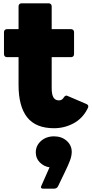

<svg xmlns="http://www.w3.org/2000/svg" viewBox="-20 -721 553 1159"><path d="M92 -208V-376H22Q14 -376 9 -381Q4 -386 4 -394V-527Q4 -535 9 -540Q14 -545 22 -545H92V-683Q92 -691 97 -696Q102 -701 110 -701H274Q282 -701 287 -696Q292 -691 292 -683V-545H409Q417 -545 422 -540Q427 -535 427 -527V-394Q427 -386 422 -381Q417 -376 409 -376H292V-189Q292 -151 302.5 -133Q313 -115 336 -115Q346 -115 353.5 -120Q361 -125 368 -137Q375 -144 380 -144Q384 -144 390 -141L502 -93Q513 -88 513 -78Q513 -74 509 -66Q479 -6 424 23.5Q369 53 306 53Q196 53 144 -13Q92 -79 92 -208ZM196 199Q196 158 227.5 130Q259 102 306 102Q352 102 382.5 129Q413 156 413 196Q413 219 403 246.5Q393 274 371 319L331 402Q324 418 305 418H242Q222 418 229 402L279 289Q245 284 220.5 259.5Q196 235 196 199Z"/></svg>

Font: LINE Seed JP_TTF ExtraBold
Style: Regular
Weight: 800
Designer: LY Corporation & Fontrix & Fontworks
Version: Version 1.015